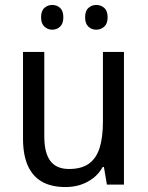

<svg xmlns="http://www.w3.org/2000/svg" viewBox="-20 -746 599 776"><path d="M481 -536V0H412L400 -71H395Q380 -44 356.5 -26Q333 -8 305 1Q277 10 245 10Q187 10 149 -12Q111 -34 92 -77.5Q73 -121 73 -186V-536H159V-195Q159 -128 183.5 -95.5Q208 -63 259 -63Q310 -63 340 -85Q370 -107 383 -149.5Q396 -192 396 -255V-536ZM146 -676Q146 -702 159.5 -714Q173 -726 191 -726Q210 -726 223 -714Q236 -702 236 -676Q236 -651 223 -638.5Q210 -626 191 -626Q173 -626 159.5 -638.5Q146 -651 146 -676ZM324 -676Q324 -702 337.5 -714Q351 -726 369 -726Q388 -726 401.5 -714Q415 -702 415 -676Q415 -651 401.5 -638.5Q388 -626 369 -626Q350 -626 337 -638.5Q324 -651 324 -676Z"/></svg>

Font: Noto Sans SemiCondensed
Style: Regular
Weight: 400
Width: 4
Version: Version 2.013